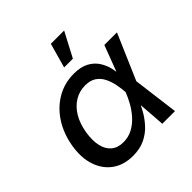

<svg xmlns="http://www.w3.org/2000/svg" viewBox="-202 -912 1077 1077"><g transform="rotate(-45 336.0 -373.5)"><path d="M246.6 11.7Q173.3 11.7 123.5 -24.2Q73.7 -60.1 52.5 -123.5Q31.2 -187 44.9 -269.5Q59.1 -353.5 100.1 -416.5Q141.1 -479.5 201.9 -514.6Q262.7 -549.8 336.4 -549.8Q391.1 -549.8 426 -531Q460.9 -512.2 480.5 -481.9Q500 -451.7 508.1 -417Q516.1 -382.3 517.1 -350.6H553.2L554.7 -273.4L589.8 0H489.3L469.2 -272.9Q467.3 -302.2 460.9 -334.5Q454.6 -366.7 440.7 -395Q426.8 -423.3 401.4 -440.9Q376 -458.5 335 -458.5Q289.6 -458.5 251.7 -435.5Q213.9 -412.6 188.5 -370.1Q163.1 -327.6 153.3 -268.6Q144 -210.9 153.6 -168.7Q163.1 -126.5 190.7 -103.5Q218.3 -80.6 262.2 -80.6Q302.7 -80.6 335.9 -98.6Q369.1 -116.7 395 -145.5Q420.9 -174.3 439.2 -207.3Q457.5 -240.2 468.8 -270L571.8 -542.5H671.9L554.2 -270L527.8 -195.3H494.6Q481 -163.6 461.2 -127.7Q441.4 -91.8 412.6 -60.1Q383.8 -28.3 343 -8.3Q302.2 11.7 246.6 11.7ZM323.2 -612.8 364.3 -759.3H469.7L392.6 -612.8Z"/></g></svg>

Font: Inter 16pt Medium
Style: Italic
Weight: 500
Italic angle: -9.3988°
Version: Version 4.001;git-66647c0bb